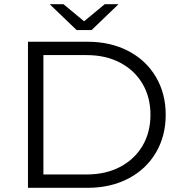

<svg xmlns="http://www.w3.org/2000/svg" viewBox="-20 -900 866 920"><path d="M114 -700H399Q510 -700 595 -655.5Q680 -611 727 -531.5Q774 -452 774 -350Q774 -248 727 -168.5Q680 -89 595 -44.5Q510 0 399 0H114ZM395 -64Q487 -64 556 -100.5Q625 -137 663 -201.5Q701 -266 701 -350Q701 -434 663 -498.5Q625 -563 556 -599.5Q487 -636 395 -636H188V-64ZM548 -880 419 -756H347L218 -880H284L383 -798L482 -880Z"/></svg>

Font: Montserrat-Regular
Style: Regular
Weight: 400
Version: Version 7.200